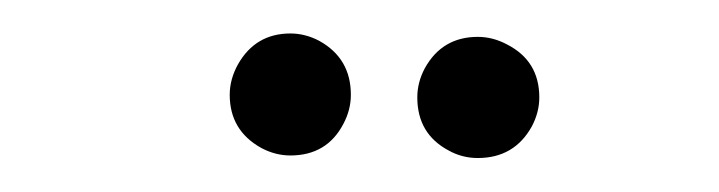

<svg xmlns="http://www.w3.org/2000/svg" viewBox="-20 -591 423 113"><path d="M115.2 -535.2Q115.2 -544.4 120.1 -553.2Q130.4 -571.3 150.9 -571.3Q159.7 -571.3 168 -566.9Q186.5 -556.6 186.5 -535.2Q186.5 -526.4 182.1 -518.1Q172.4 -499.5 150.9 -499.5Q142.1 -499.5 133.8 -503.9Q115.2 -514.2 115.2 -535.2ZM225.6 -533.7Q225.6 -542.5 230 -550.8Q240.2 -569.3 261.2 -569.3Q270 -569.3 278.3 -564.9Q297.4 -555.2 297.4 -533.7Q297.4 -524.9 293 -516.6Q282.7 -498 261.2 -498Q252 -498 244.1 -502.4Q225.6 -512.2 225.6 -533.7Z"/></svg>

Font: Vibur
Style: Medium
Weight: 400
Version: Version 1.004